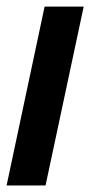

<svg xmlns="http://www.w3.org/2000/svg" viewBox="-26 -565 275 585"><path d="M-5.9 0 109.9 -544.9H229L112.8 0Z"/></svg>

Font: Open Sans Condensed
Style: Bold Italic
Weight: 700
Width: 3
Italic angle: -12°
Designer: Monotype Design Team
Foundry: Monotype Imaging Inc.
Version: Version 3.003; ttfautohint (v1.8.4)